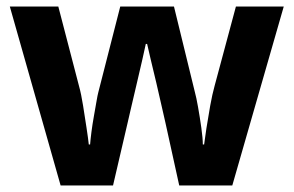

<svg xmlns="http://www.w3.org/2000/svg" viewBox="-20 -566 896 586"><path d="M485 -191Q481 -208 473.5 -241.5Q466 -275 457 -313.5Q448 -352 440 -384.5Q432 -417 429 -432H425Q422 -417 414.5 -384.5Q407 -352 398 -313.5Q389 -275 381 -241Q373 -207 369 -189L325 0H165L10 -546H158L221 -304Q228 -279 233.5 -244Q239 -209 244 -176.5Q249 -144 251 -125H255Q256 -139 259 -162.5Q262 -186 266.5 -211Q271 -236 274.5 -256.5Q278 -277 280 -284L347 -546H511L575 -284Q579 -270 584.5 -239Q590 -208 594.5 -176Q599 -144 599 -125H603Q605 -142 610 -174.5Q615 -207 621.5 -243Q628 -279 635 -304L700 -546H846L689 0H527Z"/></svg>

Font: Noto Sans Tamil
Style: Regular
Weight: 400
Designer: Jelle Bosma - Monotype Design Team
Foundry: Monotype Imaging Inc.
Version: Version 2.003